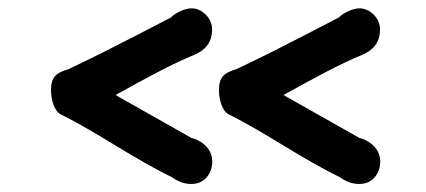

<svg xmlns="http://www.w3.org/2000/svg" viewBox="-20 -528 1032 465"><path d="M128.4 -250.5C221.7 -203.6 302.2 -144.5 397 -98.6H396.5C409.2 -90.3 421.9 -82.5 443.8 -82.5C477.5 -82.5 494.1 -110.4 494.1 -136.7C494.1 -174.3 458 -190.9 443.8 -193.8L259.8 -297.9C341.3 -342.8 394.5 -372.1 451.2 -395.5C473.6 -405.3 493.7 -421.9 493.7 -457C493.7 -484.9 468.3 -507.8 444.3 -507.8C424.3 -507.8 402.3 -494.1 395 -486.8H396C255.9 -413.6 195.3 -383.8 145.5 -360.4C117.2 -352.1 103.5 -342.3 103.5 -309.6C103.5 -289.1 110.4 -258.3 128.4 -250.5ZM535.2 -250.5C628.4 -203.6 709 -144.5 803.7 -98.6H803.2C815.9 -90.3 828.6 -82.5 850.6 -82.5C884.3 -82.5 900.9 -110.4 900.9 -136.7C900.9 -174.3 864.7 -190.9 850.6 -193.8L666.5 -297.9C748 -342.8 801.3 -372.1 857.9 -395.5C880.4 -405.3 900.4 -421.9 900.4 -457C900.4 -484.9 875 -507.8 851.1 -507.8C831.1 -507.8 809.1 -494.1 801.8 -486.8H802.7C662.6 -413.6 602.1 -383.8 552.2 -360.4C523.9 -352.1 510.3 -342.3 510.3 -309.6C510.3 -289.1 517.1 -258.3 535.2 -250.5Z"/></svg>

Font: Autour One
Style: Regular
Weight: 400
Designer: Eben Sorkin
Foundry: Eben Sorkin
Version: Version 1.002